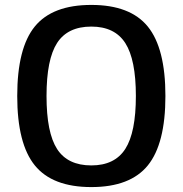

<svg xmlns="http://www.w3.org/2000/svg" viewBox="-20 -740 742 780"><path d="M50 -350Q50 -545 121.5 -632.5Q193 -720 351 -720Q509 -720 580.5 -632Q652 -544 652 -350Q652 -156 580.5 -68Q509 20 351 20Q193 20 121.5 -68Q50 -156 50 -350ZM351 -68Q446 -68 489 -135Q532 -202 532 -350Q532 -498 489 -565Q446 -632 351 -632Q255 -632 212 -565.5Q169 -499 169 -350Q169 -201 212 -134.5Q255 -68 351 -68Z"/></svg>

Font: Fivo Sans Med
Style: Regular
Weight: 450
Designer: Alexander Slobzheninov
Foundry: Alexander Slobzheninov
Version: 1.0